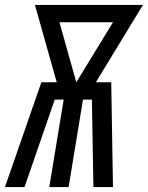

<svg xmlns="http://www.w3.org/2000/svg" viewBox="-44 -755 597 775"><path d="M-24 0 123 -423H185L97 -735H533L343 -423H405L412 0H333L327 -353H291L233 0H155L213 -353H177L55 0ZM264 -423 412 -665H196Z"/></svg>

Font: Iosevka Term Oblique
Style: Regular
Weight: 400
Italic angle: -9°
Monospace: yes
Designer: Belleve Invis
Foundry: Belleve Invis
Version: Version 31.4.0